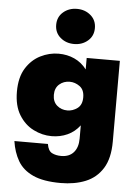

<svg xmlns="http://www.w3.org/2000/svg" viewBox="-63 -774 761 1067"><g transform="rotate(5 317.5 -241.0)"><path d="M215 -629Q215 -673 246.5 -700Q278 -727 323 -727Q368 -727 399.5 -700Q431 -673 431 -629Q431 -585 399.5 -558Q368 -531 323 -531Q278 -531 246.5 -558Q215 -585 215 -629ZM40 35H227Q233 73 254.5 84Q276 95 306 95Q351 95 375.5 67Q400 39 400 -10V-84Q372 -47 331.5 -28.5Q291 -10 243 -10Q191 -10 142 -34.5Q93 -59 61.5 -110Q30 -161 30 -240Q30 -320 61.5 -370.5Q93 -421 142 -445.5Q191 -470 243 -470Q291 -470 331.5 -451.5Q372 -433 400 -396V-460H585V-10Q585 84 550 140Q515 196 454.5 220.5Q394 245 316 245Q219 245 161.5 218.5Q104 192 76.5 144.5Q49 97 40 35ZM236 -240Q236 -202 260 -181Q284 -160 318 -160Q348 -160 374 -179Q400 -198 400 -240Q400 -282 374 -301Q348 -320 318 -320Q284 -320 260 -299Q236 -278 236 -240Z"/></g></svg>

Font: Jost* Black
Style: Regular
Weight: 900
Version: Version 3.7